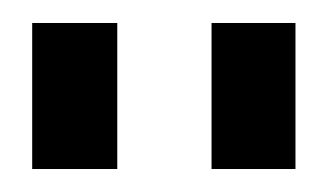

<svg xmlns="http://www.w3.org/2000/svg" viewBox="-20 -757 285 167"><path d="M82 -737V-610H8V-737ZM237 -737V-610H164V-737Z"/></svg>

Font: Pathway Extreme 28pt Medium
Style: Regular
Weight: 500
Designer: Eduardo Rodriguez Tunni
Foundry: Eduardo Rodriguez Tunni
Version: Version 1.001;gftools[0.9.26]